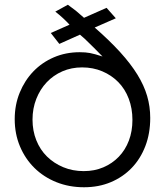

<svg xmlns="http://www.w3.org/2000/svg" viewBox="-20 -776 695 809"><path d="M42 -274Q42 -212 64 -159.5Q86 -107 125 -68.5Q164 -30 217.5 -8.5Q271 13 334 13Q396 13 447 -8.5Q498 -30 535 -68.5Q572 -107 592.5 -160.5Q613 -214 613 -279Q613 -327 600 -371.5Q587 -416 559 -461.5Q531 -507 486.5 -556Q442 -605 379 -660L468 -699L429 -743L334 -701Q313 -720 300 -730.5Q287 -741 266 -756L213 -727Q231 -713 245.5 -699.5Q260 -686 273 -672L194 -637L230 -591L317 -630Q329 -620 336.5 -613Q344 -606 353 -597Q362 -588 375.5 -575Q389 -562 412 -538Q378 -549 359.5 -552.5Q341 -556 316 -556Q257 -556 207 -534.5Q157 -513 120.5 -475Q84 -437 63 -385.5Q42 -334 42 -274ZM117 -272Q117 -319 133 -359.5Q149 -400 177 -429.5Q205 -459 243 -475.5Q281 -492 326 -492Q372 -492 411 -475.5Q450 -459 478.5 -430Q507 -401 522.5 -360Q538 -319 538 -271Q538 -223 523 -183.5Q508 -144 480.5 -115.5Q453 -87 415.5 -71Q378 -55 333 -55Q286 -55 246.5 -71.5Q207 -88 178 -116.5Q149 -145 133 -185Q117 -225 117 -272Z"/></svg>

Font: Involve
Style: Regular
Weight: 400
Designer: Stefan Peev
Foundry: Context Ltd.
Version: Version 1.001